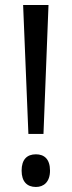

<svg xmlns="http://www.w3.org/2000/svg" viewBox="-20 -734 285 764"><path d="M153 -201 173 -714H72L93 -201ZM66 -55C66 -11 88 10 123 10C154 10 179 -10 179 -55C179 -101 156 -120 123 -120C87 -120 66 -99 66 -55Z"/></svg>

Font: Noto Sans Lao Looped Condensed
Style: Regular
Weight: 400
Width: 3
Designer: Mark Frömberg, Ben Mitchell
Foundry: The Fontpad Ltd
Version: Version 1.002